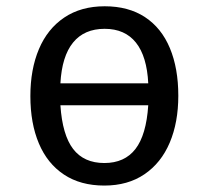

<svg xmlns="http://www.w3.org/2000/svg" viewBox="-20 -571 655 603"><path d="M540 -270.3Q540 -186.7 513.1 -123.1Q486.2 -59.5 433.8 -23.8Q381.5 11.8 307.7 11.8Q232.8 11.8 180.8 -22.8Q128.7 -57.4 102.1 -120.5Q75.4 -183.6 75.4 -269.2Q75.4 -353.3 102.3 -416.9Q129.2 -480.5 181.8 -515.9Q234.4 -551.3 308.7 -551.3Q383.6 -551.3 435.4 -517.2Q487.2 -483.1 513.6 -419.7Q540 -356.4 540 -270.3ZM169.7 -309.2H445.6Q441.5 -393.8 406.9 -437.2Q372.3 -480.5 308.7 -480.5Q244.6 -480.5 209.5 -437.4Q174.4 -394.4 169.7 -309.2ZM169.7 -240.5Q175.9 -147.2 209.7 -103.1Q243.6 -59 307.7 -59Q371.3 -59 405.4 -103.1Q439.5 -147.2 445.6 -240.5Z"/></svg>

Font: Fira Code
Style: Regular
Weight: 400
Designer: Carrois Corporate, Edenspiekermann AG, Nikita Prokopov
Foundry: Carrois Corporate, Edenspiekermann AG, Nikita Prokopov
Version: Version 5.002